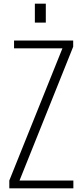

<svg xmlns="http://www.w3.org/2000/svg" viewBox="-20 -1032 441 1052"><path d="M31 0V-43L322 -767H57V-810H381V-776L87 -43H382V0ZM171 -908V-1012H231V-908Z"/></svg>

Font: Oswald ExtraLight
Style: Regular
Weight: 250
Designer: Vernon Adams
Foundry: Vernon Adams
Version: Version 4.100; ttfautohint (v1.8.1.43-b0c9)